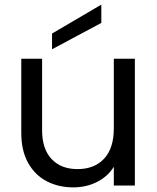

<svg xmlns="http://www.w3.org/2000/svg" viewBox="-20 -802 680 830"><path d="M563 -548V0H472V-81Q446 -39 399.5 -15.5Q353 8 297 8Q233 8 182 -18.5Q131 -45 101.5 -98Q72 -151 72 -227V-548H162V-239Q162 -158 203 -114.5Q244 -71 315 -71Q388 -71 430 -116Q472 -161 472 -247V-548ZM418 -703 205 -589V-657L418 -782Z"/></svg>

Font: A Bank Premium Regular
Style: Regular
Weight: 400
Designer: Ninad Kale (Devanagari), Jonny Pinhorn (Latin), Htun Naung (Myanmar)
Foundry: Indian Type Foundry
Version: 4.004